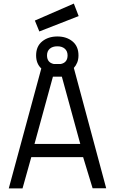

<svg xmlns="http://www.w3.org/2000/svg" viewBox="-20 -1054 644 1074"><path d="M419 -744Q419 -722 412 -704.5Q405 -687 393 -674L574 -1H498L445 -175H155L106 0H29L211 -671Q182 -698 182 -744Q182 -795 216 -822.5Q250 -850 301 -850Q352 -850 385.5 -822.5Q419 -795 419 -744ZM173 -249H429L326 -625H276ZM393 -1034 420 -964 200 -878 175 -939ZM243 -744Q243 -704 281 -696H320Q358 -704 358 -744Q358 -768 342.5 -781.5Q327 -795 301 -795Q274 -795 258.5 -781.5Q243 -768 243 -744Z"/></svg>

Font: Panefresco 400wt
Style: Regular
Weight: 400
Foundry: Campivisivi & Chank Co
Version: Version 1.002